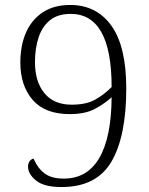

<svg xmlns="http://www.w3.org/2000/svg" viewBox="-20 -744 601 774"><path d="M228 10Q157 10 125 -16.5Q93 -43 93 -72Q93 -83 98 -92Q103 -101 115 -105Q133 -64 161 -44Q189 -24 237 -24Q332 -24 380.5 -107.5Q429 -191 430 -352Q403 -327 363.5 -305.5Q324 -284 261 -284Q161 -284 111.5 -341.5Q62 -399 62 -492Q62 -560 84.5 -612Q107 -664 152 -694Q197 -724 263 -724Q369 -724 429 -640.5Q489 -557 489 -387Q489 -194 429 -92Q369 10 228 10ZM269 -322Q326 -322 362 -341.5Q398 -361 430 -393Q430 -688 265 -688Q213 -688 181.5 -662.5Q150 -637 135.5 -593Q121 -549 121 -493Q121 -415 159 -368.5Q197 -322 269 -322Z"/></svg>

Font: Noto Serif Gurmukhi Light
Style: Regular
Weight: 300
Designer: Vaibhav Singh and the Monotype Design Team
Foundry: Monotype Imaging Inc.
Version: Version 2.004; ttfautohint (v1.8.4.7-5d5b)